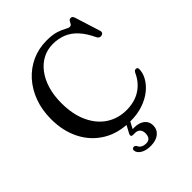

<svg xmlns="http://www.w3.org/2000/svg" viewBox="-257 -854 1211 1211"><g transform="rotate(-45 348.5 -248.0)"><path d="M661.8 -175.6Q661.8 -142.7 643.3 -108.7Q624.8 -74.6 589.7 -45.8Q554.6 -17 504.3 0.6Q453.9 18.2 389.7 18.2Q283.1 18.2 205.8 -28.5Q128.6 -75.3 86.8 -157.3Q45 -239.3 45 -345.6Q45 -426.1 69.7 -493.7Q94.4 -561.2 139.1 -611.3Q183.9 -661.3 244.3 -688.9Q304.8 -716.4 376.1 -716.4Q428.3 -716.4 460.8 -705.7Q493.3 -695 511.7 -684.2Q530.1 -673.4 539.6 -673.4Q551.7 -673.4 556.7 -682.5Q561.8 -691.6 567.1 -700.6Q572.3 -709.6 584.3 -709.6Q591.7 -709.6 596.7 -705.1Q601.6 -700.5 605 -689.3L658.3 -519.8Q661.6 -509.7 656.8 -502.1Q652 -494.5 641.9 -492.9Q632.4 -491.3 624.9 -495.3Q617.3 -499.3 612.8 -509Q584.9 -568.4 551.2 -604.5Q517.6 -640.6 477.2 -656.8Q436.7 -673.1 387.8 -673.1Q339.3 -673.1 298.1 -651.7Q256.9 -630.3 226.6 -590.5Q196.2 -550.8 179.4 -495.5Q162.6 -440.2 162.6 -372.1Q162.6 -269.4 196.7 -197Q230.7 -124.5 289.3 -86.6Q347.9 -48.7 422.1 -48.7Q495.7 -48.7 547.8 -82.4Q599.8 -116 626.8 -175.8Q631.7 -185.5 637.2 -189Q642.7 -192.5 649.6 -191.5Q655.7 -190.7 658.8 -186.7Q661.8 -182.7 661.8 -175.6ZM367.8 -5.8H400.9L360.2 71.2L339.9 65Q347.8 63.8 356.7 63.2Q365.6 62.6 377.5 62.6Q422.3 62.6 447.8 83Q473.2 103.5 473.2 137.8Q473.2 174.5 445.5 196.9Q417.8 219.2 369.7 219.2Q329.3 219.2 302.9 203.2Q276.6 187.1 274.6 163.8Q274.4 156.1 278.7 151.5Q283.1 146.9 289 146.6Q295.1 146.2 299.6 149Q304.2 151.8 307.5 156.1Q314.2 173.1 328.8 180.3Q343.5 187.5 360.8 187.5Q403.6 187.5 403.6 137.9Q403.6 116.3 391.8 103.4Q380 90.4 356.7 90.4H339.8Q329.2 90.4 326.4 84Q323.7 77.6 328 69Z"/></g></svg>

Font: Fraunces
Style: Regular
Weight: 900
Version: Version 1.000;[b76b70a41]